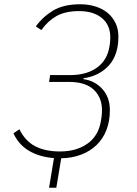

<svg xmlns="http://www.w3.org/2000/svg" viewBox="-20 -730 640 900"><path d="M233 11Q166 6 117 -22.5Q68 -51 43 -105L71 -124Q98 -69 145 -44.5Q192 -20 261 -20Q339 -20 390.5 -57Q442 -94 453 -163L456 -182Q457 -188 457.5 -197Q458 -206 458 -214Q458 -273 419.5 -309.5Q381 -346 304 -346H210L215 -378H308Q386 -378 434.5 -413Q483 -448 493 -512L495 -525Q496 -532 496.5 -541Q497 -550 497 -555Q497 -613 457.5 -645.5Q418 -678 351 -678Q286 -678 244.5 -654.5Q203 -631 174 -589L148 -606Q180 -651 229 -680.5Q278 -710 356 -710Q395 -710 428 -699.5Q461 -689 484.5 -669.5Q508 -650 521.5 -622Q535 -594 535 -558Q535 -473 490.5 -423.5Q446 -374 371 -363V-359Q424 -352 459.5 -313Q495 -274 495 -214Q495 -161 478.5 -119.5Q462 -78 432 -49.5Q402 -21 360 -5Q318 11 267 12L244 150H210Z"/></svg>

Font: IBM Plex Mono ExtraLight
Style: Italic
Weight: 200
Italic angle: -9°
Monospace: yes
Designer: Mike Abbink, Paul van der Laan, Pieter van Rosmalen
Foundry: Bold Monday
Version: Version 2.3